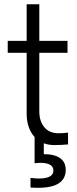

<svg xmlns="http://www.w3.org/2000/svg" viewBox="-20 -666 358 897"><path d="M184.6 3.4V54.2Q234.4 54.2 260.7 72.8Q287.1 91.3 287.1 127Q287.1 211.4 158.2 211.4Q140.1 211.4 122.6 210V165Q145 168 160.6 168Q229.5 168 229.5 130.9Q229.5 94.7 167.5 94.7Q155.3 94.7 141.6 96.7V-25.9Q123.5 -45.4 114 -73.5Q104.5 -101.6 104.5 -133.3V-419.4H16.1V-475.1H104.5V-646H163.6V-475.1H295.4V-419.4H163.6V-146Q163.6 -100.1 187 -71.8Q210.4 -43.5 253.4 -43.5Q277.3 -43.5 297.9 -46.4V8.8Q265.6 11.7 233.4 11.7Q206.5 11.7 184.6 3.4Z"/></svg>

Font: Selawik Semilight
Style: Regular
Weight: 300
Designer: Aaron Bell
Foundry: Microsoft Corporation
Version: Version 1.01